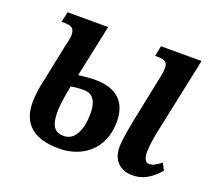

<svg xmlns="http://www.w3.org/2000/svg" viewBox="-98 -663 885 800"><g transform="rotate(20 344.0 -263.0)"><path d="M233 10C336 10 423 -54 423 -177C423 -260 379 -311 278 -311C261 -311 235 -309 205 -305L254 -536H74L64 -490H76C106 -490 122 -484 122 -452C122 -438 117 -420 112 -398L78 -233C71 -206 65 -163 65 -135C65 -37 123 10 233 10ZM560 10C616 10 653 -25 677 -53L661 -83C641 -68 627 -58 609 -58C593 -58 584 -73 584 -102C584 -131 592 -180 600 -214L668 -536H488L479 -490H493C536 -490 541 -470 530 -417L495 -247C482 -184 469 -117 469 -83C469 -29 499 10 560 10ZM234 -46C195 -46 176 -70 176 -130C176 -168 186 -222 192 -250C204 -252 221 -255 248 -255C288 -255 308 -227 308 -173C308 -99 284 -46 234 -46Z"/></g></svg>

Font: Noto Serif Condensed Semi
Style: Italic
Weight: 600
Width: 3
Italic angle: -12°
Designer: Monotype Design Team
Foundry: Monotype Imaging Inc.
Version: Version 1.901